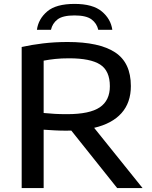

<svg xmlns="http://www.w3.org/2000/svg" viewBox="-20 -963 778 983"><path d="M91 0V-722.5Q140 -733.5 200.2 -740.8Q260.5 -748 326 -748Q488.5 -748 569.2 -695Q650 -642 650 -522.5Q650 -437.5 602 -383.8Q554 -330 462 -308.5L710 0H580L345 -294.5Q332.5 -294 319 -294Q287 -294 260.2 -295.5Q233.5 -297 203.5 -299V0ZM323.5 -378.5Q439 -378.5 490.8 -413.5Q542.5 -448.5 542.5 -521.5Q542.5 -600.5 492.8 -632.5Q443 -664.5 334 -664.5Q293.5 -664.5 263 -661.2Q232.5 -658 203.5 -652.5V-384.5Q235.5 -381.5 261.2 -380Q287 -378.5 323.5 -378.5ZM169 -810.5Q176.5 -866 221.8 -904.5Q267 -943 361.5 -943Q455.5 -943 501.5 -904.2Q547.5 -865.5 555 -810.5H483Q476 -843 448.8 -863.5Q421.5 -884 361.5 -884Q301 -884 274.5 -863.5Q248 -843 241 -810.5Z"/></svg>

Font: Encode Sans Exp Md
Style: Regular
Weight: 500
Width: 7
Designer: Multiple Designers
Foundry: Impallari Type
Version: Version 3.002; ttfautohint (v1.8.3) -l 8 -r 50 -G 200 -x 14 